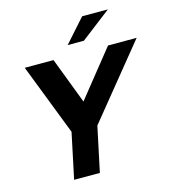

<svg xmlns="http://www.w3.org/2000/svg" viewBox="-131 -1026 1015 1133"><g transform="rotate(-15 377.0 -460.0)"><path d="M70.3 -713.9H246.1L353.5 -432.1L579.1 -713.9H753.9L396 -273.9L337.9 0H180.7L239.3 -277.8ZM349.6 -777.8 476.1 -919.9H633.3L448.7 -777.8Z"/></g></svg>

Font: XB Khoramshahr
Style: Bold Italic
Weight: 700
Italic angle: -12°
Designer: Behnam
Foundry: Irmug
Version: Version 8.005 2009